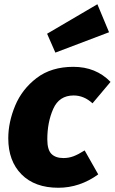

<svg xmlns="http://www.w3.org/2000/svg" viewBox="-20 -866 541 905"><path d="M501 -480 416 -379Q376 -416 327 -416Q259 -416 231 -353Q203 -290 203 -209Q203 -160 222.5 -140.5Q242 -121 279 -121Q304 -121 326.5 -129.5Q349 -138 379 -157L443 -44Q356 19 255 19Q144 19 81.5 -44Q19 -107 19 -214Q19 -290 51.5 -368Q84 -446 153 -498.5Q222 -551 326 -551Q432 -551 501 -480ZM494 -714 241 -618 202 -707 439 -846Z"/></svg>

Font: Trujillo ExtraBold
Style: Italic
Weight: 800
Italic angle: -8°
Designer: Fira Sans original fonts by bBox Type GmbH, Carrois Corporate GbR, & Edenspiekermann AG / Changes by Cristiano Sobral
Foundry: Fira Sans original fonts by bBox Type GmbH, Carrois Corporate GbR, & Edenspiekermann AG / Changes by Cristiano Sobral
Version: Version 4.301;July 28, 2020;FontCreator 13.0.0.2655 64-bit